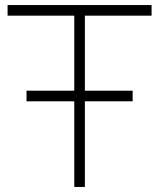

<svg xmlns="http://www.w3.org/2000/svg" viewBox="-20 -740 630 760"><path d="M85 -339V-381H505V-339ZM274 0V-678H10V-720H580V-678H316V0Z"/></svg>

Font: Manrope ExtraLight
Style: Regular
Weight: 200
Designer: Mikhail Sharanda
Foundry: Mikhail Sharanda
Version: Version 4.505